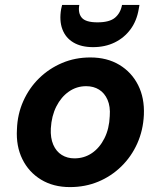

<svg xmlns="http://www.w3.org/2000/svg" viewBox="-20 -750 654 782"><path d="M265 12Q197 12 147 -18.5Q97 -49 71 -102Q45 -155 49 -223Q51 -285 75 -338.5Q99 -392 139.5 -431.5Q180 -471 233 -493.5Q286 -516 348 -516Q416 -516 466 -486Q516 -456 542.5 -403.5Q569 -351 566 -282Q563 -219 539 -165.5Q515 -112 474 -72Q433 -32 380 -10Q327 12 265 12ZM283 -105Q323 -105 354.5 -126.5Q386 -148 405.5 -187Q425 -226 427 -277Q430 -316 418 -343.5Q406 -371 383.5 -385Q361 -399 331 -399Q292 -399 260.5 -377Q229 -355 209.5 -316.5Q190 -278 187 -227Q185 -188 197 -160.5Q209 -133 231.5 -119Q254 -105 283 -105ZM359 -558Q311 -558 279 -577Q247 -596 234 -631Q221 -666 229 -713L233 -730H303Q297 -697 313 -678Q329 -659 377 -659Q426 -659 448.5 -678Q471 -697 477 -730H548L545 -713Q537 -665 511.5 -630.5Q486 -596 447 -577Q408 -558 359 -558Z"/></svg>

Font: DM Sans
Style: Bold Italic
Weight: 700
Italic angle: -10°
Designer: Colophon Foundry, Jonny Pinhorn
Foundry: Colophon Foundry
Version: Version 4.004;gftools[0.9.30]